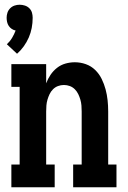

<svg xmlns="http://www.w3.org/2000/svg" viewBox="-20 -791 540 811"><path d="M52 -564 9 -604Q22 -616 31 -631Q40 -646 46 -662Q37 -664 29.5 -669Q22 -674 17 -681.5Q12 -689 10 -698Q8 -707 8 -716Q8 -727 11.5 -737.5Q15 -748 23 -756Q31 -764 41.5 -767.5Q52 -771 63 -771Q74 -771 85 -767.5Q96 -764 104 -756Q112 -748 115 -737.5Q118 -727 118 -716Q118 -694 114 -673Q110 -652 101.5 -632.5Q93 -613 80.5 -595.5Q68 -578 52 -564ZM28 0V-96H63V-424H28V-520H175V-439Q182 -458 193.5 -475Q205 -492 221 -504.5Q237 -517 256.5 -522.5Q276 -528 296 -528Q320 -528 342.5 -520Q365 -512 382 -495.5Q399 -479 409.5 -457.5Q420 -436 426 -413.5Q432 -391 434.5 -367.5Q437 -344 437 -320V-96H472V0H289V-96H325V-320Q325 -333 324 -345.5Q323 -358 319.5 -370Q316 -382 310.5 -393.5Q305 -405 296 -414Q287 -423 275 -427.5Q263 -432 250 -432Q237 -432 225 -427.5Q213 -423 204 -414Q195 -405 189.5 -393.5Q184 -382 180.5 -370Q177 -358 176 -345.5Q175 -333 175 -320V-96H211V0Z"/></svg>

Font: Iosevka Gothic
Style: Bold
Weight: 700
Monospace: yes
Designer: Belleve Invis
Foundry: Belleve Invis
Version: Version 15.5.1; ttfautohint (v1.8.4)